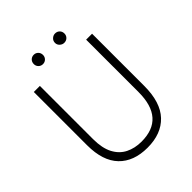

<svg xmlns="http://www.w3.org/2000/svg" viewBox="-235 -982 1121 1121"><g transform="rotate(-45 325.5 -422.0)"><path d="M238 -772Q222 -772 211 -783Q200 -794 200 -810Q200 -827 211 -838Q222 -849 238 -849Q254 -849 265 -838Q276 -827 276 -810Q276 -794 265 -783Q254 -772 238 -772ZM414 -772Q399 -772 387 -783Q375 -794 375 -810Q375 -827 387 -838Q399 -849 414 -849Q431 -849 442 -838Q453 -827 453 -810Q453 -794 442 -783Q431 -772 414 -772ZM325 5Q211 5 148 -60.5Q85 -126 85 -255V-695H135V-256Q135 -181 159.5 -134.5Q184 -88 227 -66.5Q270 -45 325 -45Q517 -45 517 -262V-695H566V-264Q566 -129 502.5 -62Q439 5 325 5Z"/></g></svg>

Font: LXGW 975 Gothic SC 200W
Style: Regular
Weight: 200
Version: Version 2.01;February 25, 2021